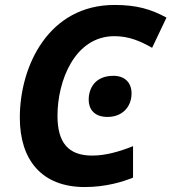

<svg xmlns="http://www.w3.org/2000/svg" viewBox="-20 -745 692 775"><path d="M322 10C409 10 477 -12 517 -28V-155C462 -133 406 -117 352 -117C255 -117 212 -170 212 -278C212 -418 281 -599 442 -599C502 -599 548 -578 594 -552L652 -674C589 -708 532 -725 442 -725C177 -725 60 -480 60 -270C60 -99 149 10 322 10ZM414 -273C473 -273 511 -313 511 -368C511 -413 482 -439 438 -439C365 -439 338 -390 338 -342C338 -307 358 -273 414 -273Z"/></svg>

Font: Noto Sans
Style: Bold Italic
Weight: 700
Italic angle: -12°
Designer: Monotype Design Team
Foundry: Monotype Imaging Inc.
Version: Version 2.013